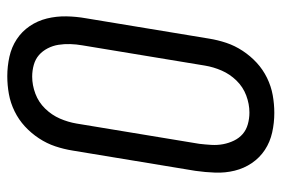

<svg xmlns="http://www.w3.org/2000/svg" viewBox="-146 -638 791 540"><g transform="rotate(-90 250.0 -367.5)"><path d="M203 8Q175 8 148 2Q121 -4 99 -18.5Q77 -33 62 -55Q47 -77 40.5 -103.5Q34 -130 35 -158Q36 -186 40 -214L97 -559Q101 -584 109 -608Q117 -632 131.5 -654Q146 -676 165 -693.5Q184 -711 207.5 -722.5Q231 -734 256 -738.5Q281 -743 306 -743Q334 -743 361 -737Q388 -731 410 -716.5Q432 -702 447 -680Q462 -658 468.5 -631.5Q475 -605 474.5 -577Q474 -549 469 -521L412 -176Q408 -151 400 -127Q392 -103 377.5 -81Q363 -59 344 -41.5Q325 -24 301.5 -12.5Q278 -1 253 3.5Q228 8 203 8ZM204 -62Q228 -62 252 -71Q276 -80 294 -98.5Q312 -117 322 -140Q332 -163 336 -187L393 -532Q396 -549 396.5 -566Q397 -583 394.5 -599Q392 -615 384.5 -629.5Q377 -644 365.5 -654Q354 -664 338 -668.5Q322 -673 305 -673Q281 -673 257 -664Q233 -655 215 -636.5Q197 -618 187 -595Q177 -572 173 -548L116 -203Q114 -186 113 -169Q112 -152 115 -136Q118 -120 125 -105.5Q132 -91 143.5 -81Q155 -71 171 -66.5Q187 -62 204 -62Z"/></g></svg>

Font: Iosevka Curly Slab
Style: Italic
Weight: 400
Italic angle: -9°
Monospace: yes
Designer: Belleve Invis
Foundry: Belleve Invis
Version: Version 22.1.2; ttfautohint (v1.8.4)